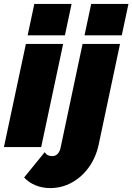

<svg xmlns="http://www.w3.org/2000/svg" viewBox="-36 -750 675 979"><path d="M139 -730H329L295 -570H105ZM96 -526H286L174 0H-16ZM429 -730H619L585 -570H395ZM220 209Q180 209 145.5 195Q111 181 87 155L192 26Q204 46 230 46Q263 46 273 3L385 -526H576L467 -12Q453 53 417 103Q381 153 330 181Q279 209 220 209Z"/></svg>

Font: Raleway Black
Style: Italic
Weight: 900
Italic angle: -12°
Designer: Matt McInerney, Pablo Impallari, Rodrigo Fuenzalida
Foundry: Matt McInerney, Pablo Impallari, Rodrigo Fuenzalida
Version: Version 4.101;RELEASE